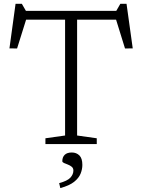

<svg xmlns="http://www.w3.org/2000/svg" viewBox="-20 -755 745 1006"><path d="M321 -683.5H384V-45L487 -30.5V0H218V-30.5L321 -45ZM613 -652H91.5L121 -665.5L69.5 -501L29.5 -501.5L61.5 -735H94.5L121 -689L84.5 -698H625L584 -689L610.5 -735H643L675.5 -501.5L635 -501L584 -665.5ZM290 204.5Q333 193 348.8 175.8Q364.5 158.5 364.5 138.5Q364.5 126 355.8 118.8Q347 111.5 335.5 107.2Q324 103 315.2 99Q306.5 95 306.5 89.5Q306.5 68.5 319 56.2Q331.5 44 356.5 44Q380 44 395.8 59.2Q411.5 74.5 411.5 109Q411.5 132 402.2 155Q393 178 368.2 197.8Q343.5 217.5 296 230.5Z"/></svg>

Font: Newsreader 9pt Light
Style: Regular
Weight: 300
Designer: Hugues Gentile
Foundry: Production Type
Version: Version 1.003